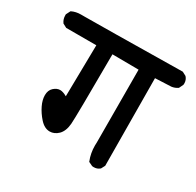

<svg xmlns="http://www.w3.org/2000/svg" viewBox="-123 -704 807 792"><g transform="rotate(30 281.0 -307.5)"><path d="M52.2 -564H69.8Q138.2 -564 533.7 -569.8L552.2 -560.1Q563.5 -547.9 563.5 -530.8Q563.5 -527.8 563 -523.9L553.2 -503.9Q539.1 -494.6 523.9 -492.7L447.8 -489.3L450.7 -73.7L440.9 -55.2L439.9 -54.7Q428.7 -44.9 412.1 -44.9Q405.8 -44.9 403.8 -45.9L385.3 -54.7L384.8 -56.6Q372.1 -88.4 372.1 -125Q372.1 -132.3 372.6 -139.6L371.6 -485.8L246.6 -486.8Q245.6 -187 242.7 -153.3Q239.7 -117.7 221.2 -99.1Q203.1 -81.5 181.2 -81.5Q155.8 -81.5 133.8 -106.4Q113.8 -128.9 101.6 -154.1Q89.4 -179.2 89.4 -201.7Q89.4 -225.1 103.8 -238.3Q118.2 -251.5 134.3 -251.5Q147.5 -251.5 166.5 -240.7L170.4 -485.8H26.9L8.3 -495.6L7.3 -497.1Q-2.4 -510.7 -2.4 -528.8Q-2.4 -530.8 -2.4 -533.7L7.8 -553.7L9.3 -554.7Q28.3 -564 52.2 -564Z"/></g></svg>

Font: Bakudai
Style: Medium
Weight: 500
Version: Version 1.48